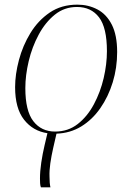

<svg xmlns="http://www.w3.org/2000/svg" viewBox="-20 -566 571 826"><path d="M156 240Q153 232 152.5 222Q152 212 152 202Q152 171 157.5 133.5Q163 96 172 58L184 7Q122 -2 83.5 -51Q45 -100 45 -191Q45 -246 61.5 -308Q78 -370 111 -424Q144 -478 194 -512Q244 -546 313 -546Q360 -546 399 -525.5Q438 -505 461 -460Q484 -415 484 -342Q484 -274 465 -212Q446 -150 411.5 -100.5Q377 -51 329.5 -22Q282 7 223 9L209 70Q201 105 196.5 136.5Q192 168 193 194Q193 223 197 240ZM217 0Q273 0 314.5 -32.5Q356 -65 384 -117.5Q412 -170 426 -230Q440 -290 440 -346Q440 -447 406 -491.5Q372 -536 311 -536Q257 -536 216 -503Q175 -470 146.5 -417Q118 -364 103.5 -303Q89 -242 89 -187Q89 -89 123.5 -44.5Q158 0 217 0Z"/></svg>

Font: Noto Serif Display ExtraLight
Style: Italic
Weight: 200
Italic angle: -12°
Designer: Monotype Design Team
Foundry: Monotype Imaging Inc.
Version: Version 2.009